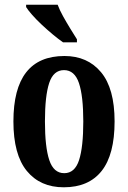

<svg xmlns="http://www.w3.org/2000/svg" viewBox="-20 -786 544 816"><path d="M251 10Q151 10 94 -59.5Q37 -129 37 -270Q37 -548 254 -548Q352 -548 409.5 -479Q467 -410 467 -270Q467 -129 412 -59.5Q357 10 251 10ZM253 -50Q298 -50 316 -105.5Q334 -161 334 -270Q334 -378 315.5 -433Q297 -488 252 -488Q207 -488 189 -433Q171 -378 171 -270Q171 -161 189.5 -105.5Q208 -50 253 -50ZM248 -606Q228 -620 204.5 -639.5Q181 -659 157.5 -681Q134 -703 116.5 -723Q99 -743 91 -756V-766H225Q233 -744 248 -717Q263 -690 279 -664Q295 -638 307 -619V-606Z"/></svg>

Font: Noto Serif Ethiopic ExtraCondensed
Style: Bold
Weight: 700
Width: 2
Designer: Monotype Design Team
Foundry: Monotype Imaging Inc.
Version: Version 2.102; ttfautohint (v1.8.4.7-5d5b)